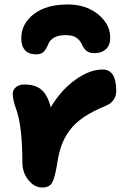

<svg xmlns="http://www.w3.org/2000/svg" viewBox="-20 -854 564 859"><path d="M283.2 -834Q364.7 -834 418.9 -789.8Q473.1 -745.6 473.1 -686Q473.1 -651.4 453.9 -633.8Q434.6 -616.2 402.8 -616.2Q381.3 -616.2 368.7 -625.2Q356 -634.3 347.2 -653.8Q337.9 -674.8 321 -685.8Q304.2 -696.8 273.9 -696.8Q210.4 -696.8 194.8 -653.8Q185.5 -631.3 174.3 -621.1Q163.1 -610.8 142.1 -610.8Q108.9 -610.8 92 -629.4Q75.2 -647.9 75.2 -682.1Q75.2 -747.6 131.1 -790.8Q187 -834 283.2 -834ZM168.9 -15.1Q133.8 -15.1 106.9 -48.6Q80.1 -82 80.1 -127.9Q80.1 -290 51.8 -367.2Q37.1 -407.2 37.1 -434.1Q37.1 -452.6 51.8 -464.4Q66.4 -476.1 88.9 -476.1Q136.7 -476.1 164.6 -453.4Q192.4 -430.7 207 -374Q253.4 -451.7 317.4 -497.3Q381.3 -543 439 -543Q500 -543 500 -448.2Q500 -398.9 451.2 -379.9Q393.6 -356 354.5 -329.6Q315.4 -303.2 291.3 -270.3Q267.1 -237.3 254.4 -201.2Q241.7 -165 234.9 -116.2Q224.6 -55.2 212.2 -35.2Q199.7 -15.1 168.9 -15.1Z"/></svg>

Font: Shantell Sans Irregular Bouncy
Style: Bold
Weight: 700
Designer: Stephen Nixon, Anya Danilova, Shantell Martin
Foundry: Arrow Type
Version: Version 1.006;[9816181b4]